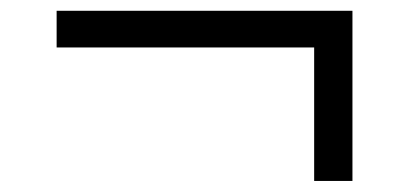

<svg xmlns="http://www.w3.org/2000/svg" viewBox="-20 -434 754 356"><path d="M562.5 -98.5V-346H85V-414H633.5V-98.5Z"/></svg>

Font: Encode Sans SC Expanded
Style: Regular
Weight: 400
Width: 7
Designer: Multiple Designers
Foundry: Impallari Type
Version: Version 3.002